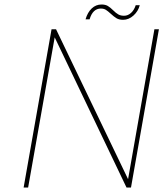

<svg xmlns="http://www.w3.org/2000/svg" viewBox="-20 -833 726 853"><path d="M360 -747Q369 -778 387.5 -795.5Q406 -813 431 -813Q448 -813 459 -806.5Q470 -800 483 -787Q495 -775 505.5 -769Q516 -763 531 -763Q548 -763 562 -775.5Q576 -788 583 -810H601Q594 -783 573 -764Q552 -745 527 -745Q509 -745 497.5 -752Q486 -759 472 -772Q459 -784 450 -789.5Q441 -795 428 -795Q392 -795 378 -747ZM562 0H542L223 -667L105 0H85L209 -703H229L549 -37L666 -703H686Z"/></svg>

Font: Fz Poppins Thin
Style: Italic
Weight: 100
Italic angle: -10°
Designer: Ninad Kale (Devanagari), Jonny Pinhorn (Latin)
Foundry: Indian Type Foundry
Version: Vit hóa bi Vntype.Com & FontZin.Com